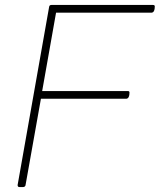

<svg xmlns="http://www.w3.org/2000/svg" viewBox="-20 -754 644 774"><path d="M74 0H58Q51 0 51 -8L178 -726Q179 -734 187 -734H597Q604 -734 604 -728Q604 -705 592 -703H206L150 -387H495Q502 -387 502 -381Q502 -358 490 -356H145L83 -8Q82 -1 74 0Z"/></svg>

Font: YamahaIndonesia935. App Thin
Style: Italic
Weight: 100
Italic angle: -10°
Designer: Dalton Maag Ltd
Foundry: Dalton Maag Ltd
Version: Version 1.002; January 01, 2024; Regular/Italic